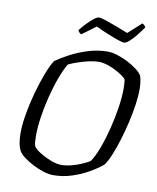

<svg xmlns="http://www.w3.org/2000/svg" viewBox="-97 -979 861 1054"><g transform="rotate(10 334.0 -452.5)"><path d="M272 0Q247 0 217 -9.5Q187 -19 158 -34Q129 -49 106.5 -66Q84 -83 75 -98Q65 -116 60.5 -141.5Q56 -167 56 -197Q56 -242 66 -301.5Q76 -361 93 -422.5Q110 -484 129.5 -535.5Q149 -587 168 -617Q197 -638 242 -662Q287 -686 341 -703Q395 -720 451 -720Q474 -720 503.5 -711Q533 -702 561.5 -687.5Q590 -673 613 -656Q636 -639 647 -622Q653 -606 655.5 -585.5Q658 -565 658 -544Q658 -507 651 -459Q644 -411 632 -359Q620 -307 605 -258Q590 -209 573.5 -169Q557 -129 540 -106Q513 -83 471 -58.5Q429 -34 378 -17Q327 0 272 0ZM305 -63Q334 -63 365.5 -71.5Q397 -80 423 -92Q449 -104 462 -112Q483 -142 502.5 -194Q522 -246 537.5 -307.5Q553 -369 562 -428.5Q571 -488 571 -534Q571 -563 568 -584Q564 -592 547.5 -604Q531 -616 508 -628Q485 -640 459.5 -648Q434 -656 413 -656Q387 -656 356 -649Q325 -642 296 -632Q267 -622 246 -612Q227 -580 208 -529Q189 -478 174 -418.5Q159 -359 150.5 -301.5Q142 -244 142 -199Q142 -180 143 -165Q144 -150 148 -139Q157 -124 185 -106.5Q213 -89 246 -76Q279 -63 305 -63ZM529 -784Q518 -784 489.5 -794Q461 -804 427.5 -818Q394 -832 367 -845L290 -788Q285 -790 279.5 -795Q274 -800 271 -808Q286 -828 305.5 -848Q325 -868 342.5 -882Q360 -896 371 -896Q382 -896 410.5 -886.5Q439 -877 473.5 -864Q508 -851 537 -839L610 -905Q618 -902 623 -896.5Q628 -891 630 -887Q614 -864 595 -840Q576 -816 558 -800Q540 -784 529 -784Z"/></g></svg>

Font: Texturina Light
Style: Italic
Weight: 300
Italic angle: -11°
Designer: Guillermo Torres Carreño
Foundry: Omnibus-Type
Version: Version 1.002; ttfautohint (v1.8.3)